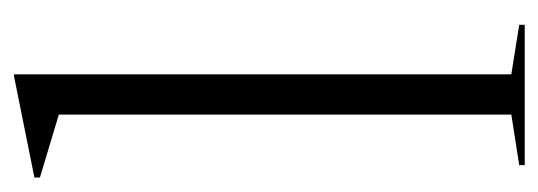

<svg xmlns="http://www.w3.org/2000/svg" viewBox="-274 -510 782 279"><g transform="rotate(-90 117.5 -371.0)"><path d="M148.5 -19.5 220.5 -8V0H16.5V-8L90 -19.5V-677Q80 -680 54 -687.8Q28 -695.5 -1.5 -704.5V-712.5L145 -742H148.5Z"/></g></svg>

Font: Newsreader Display Light
Style: Regular
Weight: 300
Designer: Hugues Gentile
Foundry: Production Type
Version: Version 1.001